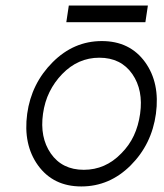

<svg xmlns="http://www.w3.org/2000/svg" viewBox="-20 -660 590 692"><path d="M219 -580H504L513 -640H228ZM338 -452Q416 -452 457 -393Q497 -335 485 -250Q479 -207 462.5 -171.5Q446 -136 417 -107Q360 -48 282 -48Q204 -48 163 -107Q123 -165 135 -250Q141 -293 158.5 -328.5Q176 -364 204 -393Q261 -452 338 -452ZM347 -512Q246 -512 170 -436Q93 -359 78 -250Q63 -139 117 -64Q172 12 273 12Q375 12 451 -64Q527 -140 542 -250Q557 -361 503 -436Q448 -512 347 -512Z"/></svg>

Font: Unageo
Style: Light-Italic
Weight: 300
Designer: Richard Sepsi
Foundry: Richard Sepsi
Version: Version 2.000